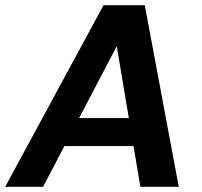

<svg xmlns="http://www.w3.org/2000/svg" viewBox="-42 -720 777 740"><path d="M-22 0 357 -700H516L647 0H499L408 -542L124 0ZM115 -157 171 -265H535L552 -157Z"/></svg>

Font: DM Sans 11pt ExtraBold
Style: Italic
Weight: 800
Italic angle: -10°
Version: Version 4.004;gftools[0.9.30]